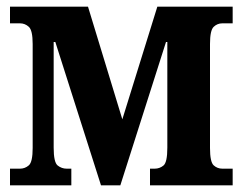

<svg xmlns="http://www.w3.org/2000/svg" viewBox="-20 -556 728 576"><path d="M10 0V-50H40Q55 -50 66.5 -60Q78 -70 78 -112V-424Q78 -465 66.5 -475.5Q55 -486 40 -486H10V-536H244L347 -198L452 -536H678V-486H647Q632 -486 621 -475.5Q610 -465 610 -424V-112Q610 -70 621 -60Q632 -50 647 -50H678V0H430V-50H444Q459 -50 470.5 -59.5Q482 -69 482 -113V-430H478L341 0H283L146 -430H141V-113Q141 -69 153 -59.5Q165 -50 180 -50H194V0Z"/></svg>

Font: Noto Serif ExtraCondensed
Style: Bold
Weight: 700
Width: 2
Designer: Monotype Design Team
Foundry: Monotype Imaging Inc.
Version: Version 2.014; ttfautohint (v1.8.4.7-5d5b)